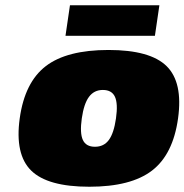

<svg xmlns="http://www.w3.org/2000/svg" viewBox="-20 -700 701 730"><path d="M154 -448.5Q234 -510 392.5 -510Q551 -510 613.5 -448.5Q676 -387 657 -250Q638 -113 558 -51.5Q478 10 319.5 10Q161 10 98.5 -51.5Q36 -113 55 -250Q74 -387 154 -448.5ZM291 -250Q283 -194 295 -168Q307 -142 341 -142Q375 -142 394 -168Q413 -194 421 -250Q429 -306 417 -332Q405 -358 371 -358Q338 -358 318.5 -332Q299 -306 291 -250ZM229 -564 246 -680H586L569 -564Z"/></svg>

Font: Fivo Sans Modern ExtBlk
Style: Regular
Weight: 900
Designer: Alexander Slobzheninov
Foundry: Alexander Slobzheninov
Version: 1.0